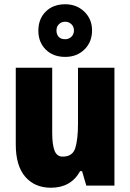

<svg xmlns="http://www.w3.org/2000/svg" viewBox="-20 -871 611 901"><path d="M517 -553V0H385L365 -68H356Q313 10 219 10Q143 10 98.5 -41.5Q54 -93 54 -193V-553H225V-248Q225 -192 236 -164Q247 -136 274 -136Q321 -136 333.5 -177Q346 -218 346 -289V-553ZM286 -604Q229 -604 194.5 -638.5Q160 -673 160 -727Q160 -782 194.5 -816.5Q229 -851 286 -851Q340 -851 376 -816Q412 -781 412 -728Q412 -674 376.5 -639Q341 -604 286 -604ZM286 -687Q303 -687 315 -698.5Q327 -710 327 -728Q327 -746 315 -757.5Q303 -769 286 -769Q268 -769 256.5 -757.5Q245 -746 245 -728Q245 -710 255 -698.5Q265 -687 286 -687Z"/></svg>

Font: Noto Sans Lao UI Cond Blk
Style: Regular
Weight: 900
Width: 3
Designer: Monotype Design Team
Foundry: Monotype Imaging Inc.
Version: Version 2.000; ttfautohint (v1.8.4.7-5d5b)